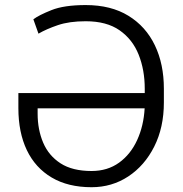

<svg xmlns="http://www.w3.org/2000/svg" viewBox="-20 -741 735 770"><path d="M347.2 9.8Q252.9 9.8 187.3 -29.1Q121.6 -67.9 87.6 -138.9Q53.7 -210 53.7 -307.1V-367.7H560.5V-385.3Q560.5 -460.4 536.1 -521.7Q511.7 -583 459.7 -619.4Q407.7 -655.8 323.7 -655.8Q257.8 -655.8 211.9 -640.1Q166 -624.5 134.3 -606L113.8 -663.6Q135.7 -680.2 186.3 -700.4Q236.8 -720.7 323.7 -720.7Q425.3 -720.7 495.1 -677.7Q564.9 -634.8 601.1 -559.3Q637.2 -483.9 637.2 -385.3V-330.1Q637.2 -230 598.6 -153.3Q560.1 -76.7 494.4 -33.4Q428.7 9.8 347.2 9.8ZM347.2 -55.2Q411.1 -55.2 457.5 -88.6Q503.9 -122.1 530 -179.2Q556.2 -236.3 560.1 -306.6H130.9V-285.2Q130.9 -221.2 153.1 -168.9Q175.3 -116.7 222.9 -85.9Q270.5 -55.2 347.2 -55.2Z"/></svg>

Font: Vazirmatn RD FD Light
Style: Regular
Weight: 300
Designer: Saber Rastikerdar
Foundry: Saber Rastikerdar
Version: Version 33.003